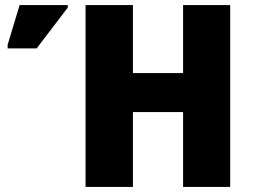

<svg xmlns="http://www.w3.org/2000/svg" viewBox="-20 -734 994 754"><path d="M884 0H699V-294H502V0H316V-714H502V-447H699V-714H884ZM10 -544V-558L57 -714H246V-704L124 -544Z"/></svg>

Font: Noto Sans SemiCondensed Black
Style: Regular
Weight: 900
Width: 4
Designer: Monotype Design Team
Foundry: Monotype Imaging Inc.
Version: Version 2.013; ttfautohint (v1.8.4.7-5d5b)